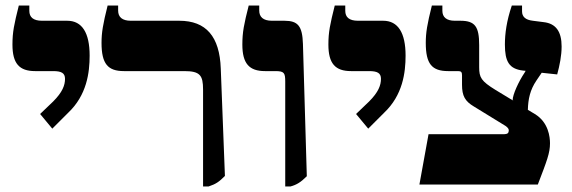

<svg xmlns="http://www.w3.org/2000/svg" viewBox="-20 -667 2066 694"><path d="M169 -202 226 -259C294 -323 304 -405 304 -466C304 -548 277 -592 223 -592H132C100 -592 86 -605 86 -628V-647H48C31 -579 25 -551 25 -506C25 -437 50 -410 107 -410H172C202 -410 215 -403 215 -382C215 -359 206 -334 172 -300L125 -255Z M714 7H734C761 -2 772 -10 793 -31L778 -419C774 -535 725 -592 628 -592H453C422 -592 407 -605 407 -629V-647H369C352 -579 347 -549 347 -512C347 -436 370 -410 428 -410H646C703 -410 714 -395 714 -343Z M1011 7H1030C1052 1 1067 -8 1089 -30L1075 -508C1073 -573 1057 -592 1008 -592H963C931 -592 917 -606 917 -629V-647H879C862 -580 856 -551 856 -506C856 -437 881 -410 938 -410H975C1007 -410 1011 -404 1011 -372Z M1311 -202 1368 -259C1436 -323 1446 -405 1446 -466C1446 -548 1419 -592 1365 -592H1274C1242 -592 1228 -605 1228 -628V-647H1190C1173 -579 1167 -551 1167 -506C1167 -437 1192 -410 1249 -410H1314C1344 -410 1357 -403 1357 -382C1357 -359 1348 -334 1314 -300L1267 -255Z M1968 -149C1968 -171 1963 -225 1913 -255L1888 -270C1889 -309 1896 -342 1919 -376L1938 -404L1994 -398C2003 -431 2010 -466 2010 -499C2010 -552 1990 -582 1945 -587L1906 -592C1880 -595 1867 -606 1867 -626V-647H1830C1811 -591 1805 -545 1805 -506C1805 -445 1820 -418 1870 -412L1880 -411L1876 -404C1855 -373 1833 -325 1833 -305L1837 -302L1771 -342C1719 -374 1712 -387 1712 -424V-504C1712 -571 1697 -592 1644 -592H1624C1594 -592 1579 -605 1579 -628V-647H1541C1524 -579 1519 -549 1519 -512C1519 -436 1541 -410 1600 -410H1636C1647 -410 1650 -406 1650 -395V-361C1650 -320 1661 -301 1693 -282L1807 -212C1817 -205 1819 -200 1819 -196C1819 -191 1817 -186 1815 -185C1812 -183 1808 -182 1803 -182H1529L1496 0H1924C1957 -86 1968 -114 1968 -149Z"/></svg>

Font: Noto Serif Hebrew Extra
Style: Regular
Weight: 800
Designer: Monotype Design Team
Foundry: Monotype Imaging Inc.
Version: Version 1.901